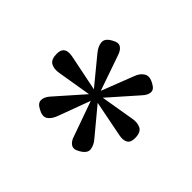

<svg xmlns="http://www.w3.org/2000/svg" viewBox="-97 -900 612 612"><g transform="rotate(-45 209.0 -594.5)"><path d="M201 -411Q182 -411 175.5 -422.5Q169 -434 173 -453L197 -575L108 -501Q93 -488 76.5 -486Q60 -484 47 -507Q36 -525 43.5 -536.5Q51 -548 68 -553L186 -595L78 -635Q56 -643 48 -656.5Q40 -670 53 -692Q62 -709 75.5 -709Q89 -709 103 -697L197 -614L178 -728Q174 -750 182 -764Q190 -778 216 -778Q234 -778 241 -767.5Q248 -757 244 -737L219 -614L309 -688Q326 -702 342.5 -703Q359 -704 371 -681Q381 -664 374.5 -653Q368 -642 349 -636L231 -595L339 -553Q359 -546 367.5 -531.5Q376 -517 363 -495Q354 -478 341 -478.5Q328 -479 314 -492L220 -575L239 -462Q243 -441 235.5 -426Q228 -411 201 -411Z"/></g></svg>

Font: Literata 18pt Light
Style: Regular
Weight: 300
Designer: Latin by Veronika Burian and Jose Scaglione. Greek by Irene Vlachou. Cyrillic by Vera Evstafieva.
Foundry: TypeTogether
Version: Version 3.103;gftools[0.9.29]